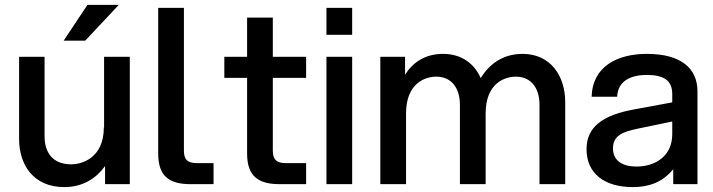

<svg xmlns="http://www.w3.org/2000/svg" viewBox="-20 -752 2912 784"><path d="M162 -196V-520H58V-185C58 -78 117 12 243 12C319 12 374 -25 409 -74V0H510V-520H405V-232H404C404 -104 311 -81 271 -81C195 -81 162 -129 162 -196ZM240 -586H328L465 -732H337Z M626 -720V-125C626 -33 670 0 759 0H852V-86H783C745 -86 731 -101 731 -137V-720Z M989 -680V-520H896V-434H989V-125C989 -33 1034 0 1122 0H1230V-86H1146C1109 -86 1094 -101 1094 -137V-434H1230V-520H1094V-680Z M1313 0H1418V-520H1313ZM1313 -610H1418V-720H1313Z M2183 -324V0H2288V-335C2288 -442 2228 -532 2114 -532C2032 -532 1977 -489 1943 -433C1917 -492 1865 -532 1789 -532C1714 -532 1664 -495 1634 -447V-520H1533V0H1638V-288C1638 -416 1720 -439 1761 -439C1825 -439 1858 -391 1858 -324V0H1963V-288C1963 -416 2045 -439 2086 -439C2150 -439 2183 -391 2183 -324Z M2729 0H2828V-379C2828 -473 2761 -532 2621 -532C2503 -532 2399 -482 2396 -357H2500C2503 -425 2561 -446 2621 -446C2691 -446 2725 -423 2725 -368V-334L2568 -305C2443 -282 2375 -235 2375 -143C2375 -43 2449 12 2564 12C2627 12 2684 -6 2729 -61ZM2580 -72C2513 -72 2483 -102 2483 -146C2483 -199 2523 -214 2586 -227L2725 -256V-204C2725 -111 2651 -72 2580 -72Z"/></svg>

Font: Aspekta 500
Style: Regular
Weight: 500
Designer: Ivo Dolenc
Version: Version 2.100